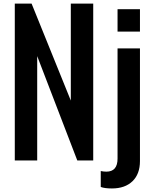

<svg xmlns="http://www.w3.org/2000/svg" viewBox="-20 -895 865 1071"><path d="M604.5 156.2Q563.5 156.2 542 147.9V59.1Q559.1 62.5 573.2 62.5Q635.7 62.5 635.7 -10.3V-625H760.7V3.4Q760.7 75.7 719 116Q677.2 156.2 604.5 156.2ZM635.7 -843.8H760.7V-718.8H635.7ZM411.1 0 187.5 -582V0H62.5V-875H156.2L375 -334V-875H500V0Z"/></svg>

Font: Oswald
Style: Stencbab
Weight: 400
Designer: Mathieu Le Lay
Foundry: Mathieu Le Lay
Version: Version 1.000